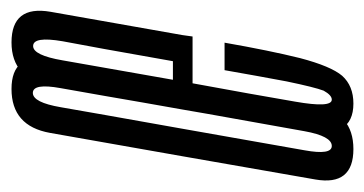

<svg xmlns="http://www.w3.org/2000/svg" viewBox="-198 -472 649 342"><g transform="rotate(-90 127.0 -301.5)"><path d="M32 3Q97 3 109 -64.5Q121 -132 151 -300.5Q180.5 -469 192.2 -537.5Q204 -606 139 -606Q73 -606 60.8 -537.5Q48.5 -469 19 -300.5Q-10.5 -132.5 -22.2 -64.8Q-34 3 32 3ZM37.5 -35.5Q21 -35.5 29.8 -84Q38.5 -132.5 68 -300.5Q98 -468.5 106.5 -518.2Q115 -568 132 -568Q149.5 -568 140.5 -518.5Q131.5 -469 102.5 -300.5Q72.5 -133 63.8 -84.2Q55 -35.5 37.5 -35.5ZM113 3 120 -35.5Q105 -35.5 116.5 -101Q127.5 -166 152.5 -302Q180.5 -461.5 190 -515Q199 -567.5 215.5 -567.5Q233 -567.5 224 -515Q214 -463.5 188.5 -318.5H149L142.5 -283.5H232.5Q234 -293 235 -301.5Q264 -466 276.5 -536.5Q288.5 -606 222 -606Q156.5 -606 143.5 -534Q131 -462 102.5 -302Q79.5 -168 64 -82Q48.5 3 113 3ZM120 -35.5 113 3Q144.5 3 162.5 -17Q179.5 -37 194 -92Q207.5 -146.5 221.5 -226.5H172.5Q162 -166.5 152.5 -116Q142 -65.5 136 -50Q128 -35.5 120 -35.5Z"/></g></svg>

Font: Anybody UltraCondensed Light
Style: Italic
Weight: 300
Width: 1
Italic angle: -10°
Version: Version 1.113;gftools[0.9.25]